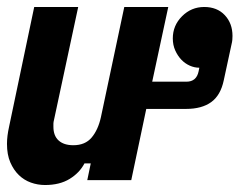

<svg xmlns="http://www.w3.org/2000/svg" viewBox="-20 -516 686 550"><path d="M475 -406Q475 -443 501.5 -469.5Q528 -496 565 -496Q602 -496 624 -472.5Q646 -449 646 -413Q646 -407 645.5 -401.5Q645 -396 643 -388L621 -286Q612 -243 585 -223.5Q558 -204 513 -204H399L356 0H230L240 -48H222Q208 -21 179.5 -3.5Q151 14 109 14Q88 14 68.5 7Q49 0 34 -14.5Q19 -29 9.5 -51Q0 -73 0 -104Q0 -126 6 -153L78 -496H204L135 -174Q133 -166 133 -162Q133 -158 133 -153Q133 -127 148 -113.5Q163 -100 190 -100Q224 -100 242.5 -122Q261 -144 269 -180L336 -496H462L416 -282H514Q543 -282 549 -312L551 -322Q537 -322 523.5 -328Q510 -334 499.5 -345Q489 -356 482 -371.5Q475 -387 475 -406Z"/></svg>

Font: Space Mono
Style: Bold Italic
Weight: 700
Italic angle: -12°
Monospace: yes
Designer: Colophon Foundry / Benjamin Critton
Foundry: Colophon Foundry
Version: Version 1.000;PS 1.000;hotconv 1.0.81;makeotf.lib2.5.63406